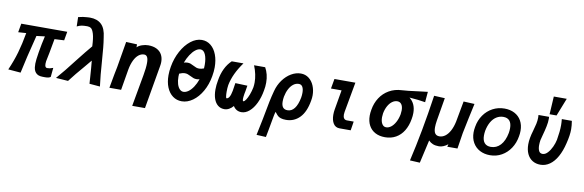

<svg xmlns="http://www.w3.org/2000/svg" viewBox="-63 -1378 6726 2213"><g transform="rotate(10 3300.0 -272.0)"><path d="M325 -110Q324 -113 324 -124.5Q324 -164 340.5 -263.8Q357 -363.5 378.5 -454L281.5 -442Q243 -290.5 219 -190.2Q195 -90 175 6L29 -6Q76.5 -113.5 106.8 -218Q137 -322.5 160 -454L67 -448L85 -551H623L605 -448L493 -442Q459 -250 442 -174Q440 -159.5 440 -144.5Q440 -120.5 446.8 -109.8Q453.5 -99 467 -99Q485.5 -99 497.5 -101.5Q509.5 -104 525.5 -110L536.5 -113.5L526 -6Q514.5 3 498.5 6.2Q482.5 9.5 461 9.5L431 9Q377.5 9 350.8 -22.2Q324 -53.5 325 -110Z M774.5 -235.5Q874 -363 936 -435.5Q932 -532.5 917.2 -580.5Q902.5 -628.5 884 -641.2Q865.5 -654 840 -654Q799.5 -654 775.5 -650Q751.5 -646 719.5 -630.5L717 -739.5Q754.5 -748.5 772.2 -751.2Q790 -754 821 -756L838 -757Q843.5 -757.5 854 -757.5Q938 -757.5 987.5 -710.5Q1037 -663.5 1048 -559.5Q1057.5 -502 1063 -442.8Q1068.5 -383.5 1075.5 -290Q1082 -198.5 1088 -132.5Q1094 -66.5 1103.5 5L979.5 -5.5L974.5 -80Q967 -198 959 -273L881.5 -180.5Q838 -130 804 -88.8Q770 -47.5 730 5L587.5 -5Q636 -60.5 679.5 -114.5Q723 -168.5 774.5 -235.5Z M1591 -356Q1591 -403.5 1578.8 -425.2Q1566.5 -447 1542 -447Q1507.5 -447 1477.8 -423.5Q1448 -400 1426 -355Q1404 -310 1392 -246.5L1350.5 0H1213.5L1242 -156.5L1245 -172Q1255 -230.5 1260.5 -249.5Q1275.5 -346 1312 -553.5L1440 -548L1440.5 -513Q1459.5 -534 1497 -547Q1534.5 -560 1570.5 -560Q1628.5 -560 1669 -539.8Q1709.5 -519.5 1730 -482.8Q1750.5 -446 1750.5 -397Q1750.5 -374.5 1746 -349.5L1658 159.5H1508.5L1575 -211.5Q1591 -300 1591 -356Z M1859 -261Q1859 -310 1868.5 -362Q1885.5 -461.5 1931 -545.5Q1976.5 -629.5 2039.5 -678.8Q2102.5 -728 2169 -728Q2228.5 -728 2273.8 -691.2Q2319 -654.5 2343.5 -589.5Q2368 -524.5 2368 -442.5Q2368 -393.5 2358 -337.5Q2341 -238 2295.8 -158.8Q2250.5 -79.5 2188.2 -35.2Q2126 9 2060 9Q2001 9 1955.2 -24.5Q1909.5 -58 1884.2 -119.2Q1859 -180.5 1859 -261ZM2220 -277Q2201.5 -272 2184.5 -272Q2164.5 -272 2148.5 -277.8Q2132.5 -283.5 2111.5 -294.5Q2089.5 -305.5 2075 -310.8Q2060.5 -316 2042 -316Q2013 -316 1976.5 -299.5Q1975 -281 1975 -263.5Q1975 -214.5 1986.2 -178Q1997.5 -141.5 2017 -121.8Q2036.5 -102 2061 -102Q2089 -102 2118.8 -123.2Q2148.5 -144.5 2175 -184.2Q2201.5 -224 2220 -277ZM2051 -441.5Q2070.5 -441.5 2086 -436Q2101.5 -430.5 2123 -419Q2145 -407.5 2159.8 -402.2Q2174.5 -397 2193.5 -397Q2218 -397 2248.5 -409Q2250 -430 2250 -449.5Q2250 -524 2229.5 -571Q2209 -618 2171.5 -618Q2142.5 -618 2112 -594Q2081.5 -570 2054.5 -528.2Q2027.5 -486.5 2008 -434.5Q2030.5 -441.5 2051 -441.5Z M2420.5 -192.5Q2420.5 -244.5 2431.5 -302.5Q2443.5 -378 2473.2 -439.8Q2503 -501.5 2549.5 -545H2686.5Q2584 -404.5 2557.5 -269.5Q2552 -233 2552 -191Q2552 -159.5 2555.2 -137.2Q2558.5 -115 2562.5 -115Q2601.5 -115 2619.5 -211.5L2634 -305L2775.5 -299.5L2771 -273Q2768.5 -256 2765 -235.5Q2761.5 -215 2758 -200.5Q2751.5 -159.5 2751.5 -139Q2751.5 -115 2761.5 -115Q2772.5 -115 2789.2 -139.2Q2806 -163.5 2821.8 -204.5Q2837.5 -245.5 2847 -292.5Q2851.5 -322 2851.5 -351Q2851.5 -443 2810.5 -545H2940.5Q2961 -509 2972 -465.2Q2983 -421.5 2983 -371.5Q2983 -324 2974 -279.5Q2960 -196 2928 -129.2Q2896 -62.5 2852 -24.8Q2808 13 2759.5 13Q2728 13 2703.5 -1.2Q2679 -15.5 2663.5 -42Q2641.5 -16 2615 -1.5Q2588.5 13 2560.5 13Q2516.5 13 2485 -12Q2453.5 -37 2437 -83.2Q2420.5 -129.5 2420.5 -192.5Z M2978 240 3017.5 48.5Q3020 37.5 3030 -17Q3045 -100 3058 -163Q3071 -226 3089 -292.5Q3108 -365 3150 -422.8Q3192 -480.5 3247.2 -512.8Q3302.5 -545 3359.5 -545Q3413 -545 3453 -514.2Q3493 -483.5 3514.2 -432Q3535.5 -380.5 3535.5 -320Q3535.5 -289.5 3529.5 -258.5Q3506.5 -122.5 3441 -55.8Q3375.5 11 3281.5 11Q3244.5 11 3221.2 3.2Q3198 -4.5 3185.5 -16Q3173 -27.5 3159 -46L3148.5 -59.5Q3143 -46 3136.2 -12.2Q3129.5 21.5 3118.5 85Q3111.5 123.5 3103.5 167.5Q3095.5 211.5 3088.5 245.5ZM3410 -271.5Q3415 -301 3415 -328.5Q3415 -373 3400.5 -398Q3386 -423 3357 -423Q3322 -423 3292.8 -400.5Q3263.5 -378 3243 -338.5Q3222.5 -299 3212.5 -248.5Q3207.5 -218 3207.5 -191.5Q3207.5 -145.5 3225.5 -123.2Q3243.5 -101 3280 -101Q3327.5 -101 3360.5 -144Q3393.5 -187 3410 -271.5Z M3809 -142Q3809 -175.5 3814.5 -205.5L3854 -435H3730L3750.5 -550H3995.5L3931.5 -196Q3928.5 -179.5 3928.5 -164Q3928.5 -137 3940 -121Q3951.5 -105 3976.5 -105H4054Q4053.5 -97 4045.5 -50Q4040.5 -22.5 4037.5 0H3906Q3858.5 -0.5 3833.8 -39.8Q3809 -79 3809 -142Z M4224 -205Q4224 -236.5 4231 -275.5Q4244 -354 4284.5 -416.5Q4325 -479 4390.2 -516.5Q4455.5 -554 4539.5 -557.5Q4588 -559 4745 -580Q4804.5 -587.5 4836.5 -591L4826 -468Q4746.5 -482 4639.5 -489.5Q4714 -431 4714 -322Q4714 -286 4707 -249.5Q4693.5 -170 4657.8 -111.5Q4622 -53 4566.2 -21.5Q4510.5 10 4439 10Q4373 10 4324.5 -16Q4276 -42 4250 -90.5Q4224 -139 4224 -205ZM4572.5 -281.5Q4576.5 -308.5 4576.5 -327.5Q4576.5 -373.5 4558.8 -398.2Q4541 -423 4510 -423Q4478 -423 4449.8 -402.2Q4421.5 -381.5 4401 -344.2Q4380.5 -307 4371 -258Q4367 -231.5 4367 -212Q4367 -163 4384.8 -134Q4402.5 -105 4433 -105Q4462.5 -105 4490.5 -126.5Q4518.5 -148 4540.2 -188Q4562 -228 4572.5 -281.5Z M4915.5 -559 5041.5 -553 4996 -283Q4988.5 -236.5 4988.5 -204Q4988.5 -154 5005.2 -131.5Q5022 -109 5055.5 -109Q5091.5 -109 5123.2 -132.5Q5155 -156 5179 -200.8Q5203 -245.5 5216.5 -308L5261.5 -553L5390 -547Q5376.5 -488.5 5353.2 -377.2Q5330 -266 5315 -192L5286 -7H5166.5L5174.5 -37.5Q5149.5 -17 5122.2 -6Q5095 5 5071 5Q5028.5 5 4999.8 -6.5Q4971 -18 4948.5 -41.5L4887 229L4770.5 223Q4852 -125 4915.5 -559Z M5436.5 -223Q5436.5 -251.5 5443 -288Q5456 -366.5 5498.2 -427.2Q5540.5 -488 5603.8 -521.5Q5667 -555 5741.5 -555Q5808.5 -555 5859.5 -528.2Q5910.5 -501.5 5938.5 -451.5Q5966.5 -401.5 5966.5 -334Q5966.5 -301.5 5960 -267.5Q5947 -189 5906.2 -127.5Q5865.5 -66 5803.5 -31Q5741.5 4 5667 4Q5600 4 5547.8 -23.5Q5495.5 -51 5466 -102.5Q5436.5 -154 5436.5 -223ZM5837.5 -286Q5842.5 -315.5 5842.5 -342.5Q5842.5 -399.5 5817.8 -428.8Q5793 -458 5745 -458Q5701 -458 5664.5 -435.2Q5628 -412.5 5602.5 -368.8Q5577 -325 5565 -263Q5560.5 -234 5560.5 -209Q5560.5 -151 5586 -121.5Q5611.5 -92 5660 -92Q5726.5 -92 5773 -142.2Q5819.5 -192.5 5837.5 -286Z M6081 -196.5Q6081 -233.5 6088.5 -274.5Q6091 -291.5 6096.8 -313.8Q6102.5 -336 6109 -358Q6124 -409 6132 -446.5Q6140 -484 6140 -521.5Q6140 -536 6138.5 -550H6262.5Q6263.5 -536 6263.5 -529Q6263.5 -485.5 6253.2 -436.5Q6243 -387.5 6225.5 -324.5Q6213 -279 6211 -268.5Q6206 -236 6206 -208.5Q6206 -167 6218.8 -141.5Q6231.5 -116 6262 -116Q6293 -116 6321.2 -146.5Q6349.5 -177 6369.8 -221.2Q6390 -265.5 6398 -305.5Q6407 -359.5 6411.2 -400Q6415.5 -440.5 6415.5 -479.5Q6415.5 -511 6411.5 -550H6529Q6538 -495 6538 -453Q6538 -382 6513.5 -285.5Q6491.5 -192.5 6454.2 -125.8Q6417 -59 6367 -24Q6317 11 6258.5 11Q6205 11 6164.8 -14Q6124.5 -39 6102.8 -85.8Q6081 -132.5 6081 -196.5ZM6427 -790 6344.5 -580.5H6263L6275.5 -790Z"/></g></svg>

Font: JuliaMono Black
Style: Italic
Weight: 900
Italic angle: -9°
Monospace: yes
Designer: cormullion
Foundry: corm
Version: Version 0.057; ttfautohint (v1.8.4)